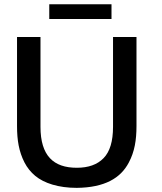

<svg xmlns="http://www.w3.org/2000/svg" viewBox="-20 -888 774 919"><path d="M513.7 -796.9V-867.7H215.8V-796.9ZM347.2 11.2C481 9.8 557.6 -35.2 596.7 -110.4C624 -161.6 633.3 -216.8 633.3 -285.2V-710.9H521V-280.8C521 -211.9 505.9 -161.6 475.6 -130.9C445.8 -100.1 402.8 -85 347.7 -85C235.8 -85 173.8 -142.6 173.8 -281.2V-710.9H61.5V-284.7C61.5 -216.3 70.8 -162.6 96.7 -111.3C109.9 -85.4 127.4 -64 148.4 -46.4C190.9 -11.2 259.3 11.2 347.2 11.2Z"/></svg>

Font: Ride SemiBold
Style: Regular
Weight: 600
Version: Version 3.000